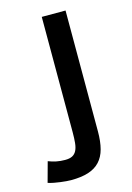

<svg xmlns="http://www.w3.org/2000/svg" viewBox="-185 -569 563 819"><g transform="rotate(-15 96.5 -159.5)"><path d="M189 22Q189 66.4 180.4 98.6Q171.9 130.9 152.3 151.9Q132.8 172.9 101.6 182.9Q70.3 192.9 24.9 192.9Q16.1 192.9 4.2 191.9Q-7.8 190.9 -21.2 189.2Q-34.7 187.5 -48.8 184.8Q-63 182.1 -75.2 178.2L-50.8 88.9Q-33.7 95.7 -15.6 99.4Q2.4 103 22.9 103Q43 103 54.9 96.7Q66.9 90.3 73.5 77.1Q80.1 64 82 43.9Q84 23.9 84 -2.9V-512.2H189Z"/></g></svg>

Font: Lorenzo Sans Medium
Style: Regular
Weight: 500
Foundry: Intel Corporation
Version: Version 1.00; ttfautohint (v1.5)